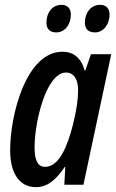

<svg xmlns="http://www.w3.org/2000/svg" viewBox="-20 -764 480 794"><path d="M373 -630C406 -630 433 -661 433 -704C433 -730 418 -744 394 -744C354 -744 331 -709 331 -671C331 -644 345 -630 373 -630ZM213 -630C247 -630 273 -661 273 -704C273 -730 258 -744 235 -744C194 -744 172 -709 172 -671C172 -644 186 -630 213 -630ZM129 10C177 10 213 -22 248 -74H250L246 0H325L440 -540H356L333 -473H330C315 -526 283 -550 238 -550C89 -550 22 -291 22 -143C22 -46 61 10 129 10ZM166 -74C137 -74 123 -100 123 -154C123 -263 172 -464 253 -464C284 -464 303 -438 303 -391C303 -353 297 -310 281 -246C260 -165 227 -74 166 -74Z"/></svg>

Font: Noto Sans UI Condensed Medium
Style: Italic
Weight: 500
Width: 3
Italic angle: -12°
Designer: Monotype Design Team
Foundry: Monotype Imaging Inc.
Version: Version 1.901